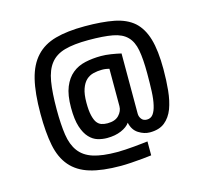

<svg xmlns="http://www.w3.org/2000/svg" viewBox="-103 -825 1021 950"><g transform="rotate(-15 407.5 -350.0)"><path d="M730 -400.9Q730 -344.2 724.9 -292.7Q719.7 -241.2 705.1 -201.7Q689.9 -162.1 661.4 -139.2Q632.8 -116.2 585 -116.2Q555.7 -116.2 527.3 -134.3Q499 -152.3 490.7 -190.9Q477.1 -170.9 446 -157.5Q415 -144 373 -144Q349.1 -144 325.4 -151.1Q301.8 -158.2 282.7 -178.7Q263.2 -199.2 251 -236.6Q238.8 -273.9 238.8 -335Q238.8 -399.9 255.4 -440.4Q272 -481 300.3 -503.9Q328.1 -526.9 366.5 -535.4Q404.8 -543.9 447.8 -543.9Q471.2 -543.9 499 -539.6Q526.9 -535.2 549.8 -529.8V-221.2Q549.8 -206.1 559.3 -193.6Q568.8 -181.2 586.9 -181.2Q606.9 -181.2 618.7 -196.8Q630.4 -212.4 636.7 -240.7Q643.6 -269.5 645.3 -309.8Q647 -350.1 647 -400.9Q647 -475.1 638.4 -521.2Q629.9 -567.4 604.5 -592.8Q579.1 -618.7 532 -627.4Q484.9 -636.2 408.2 -636.2Q333 -636.2 285.9 -622.8Q238.8 -609.4 212.9 -576.2Q187 -543.5 177.5 -487.3Q168 -431.2 168 -345.2Q168 -268.1 176 -214.6Q184.1 -161.1 209 -127.9Q233.9 -94.2 280.5 -79.1Q327.1 -64 403.8 -64Q421.9 -64 445.1 -65.4Q468.3 -66.9 490.7 -68.8Q509.3 -70.3 530.3 -72.8Q551.3 -75.2 561 -76.2V-4.9Q543.9 -2.4 514.9 0.2Q485.8 2.9 455.6 4.9Q425.3 6.8 403.8 6.8Q308.1 6.8 246.1 -12Q184.1 -30.8 147.9 -73.2Q111.8 -115.2 98.4 -182.1Q85 -249 85 -345.2Q85 -451.2 102.1 -520.5Q119.1 -589.8 157.7 -631.3Q195.8 -672.9 257.3 -689.9Q318.8 -707 408.2 -707Q496.1 -707 557.6 -695.1Q619.1 -683.1 657.2 -649.9Q694.8 -616.2 712.4 -556.6Q730 -497.1 730 -400.9ZM472.2 -280.8V-472.2Q465.8 -474.1 455.8 -475.6Q445.8 -477.1 435.1 -477.1Q412.1 -477.1 391.1 -471.9Q370.1 -466.8 354 -452.1Q337.9 -437 328.4 -409.9Q318.8 -382.8 318.8 -338.9Q318.8 -298.8 324.7 -273.9Q330.6 -249 339.8 -236.3Q349.6 -223.1 363.3 -218.5Q377 -213.9 394 -213.9Q433.1 -213.9 452.6 -234.6Q472.2 -255.4 472.2 -280.8Z"/></g></svg>

Font: Moulpali
Style: Regular
Weight: 400
Designer: Danh Hong
Version: Version 8.002; ttfautohint (v1.8.3)